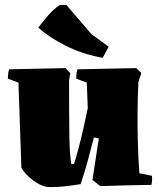

<svg xmlns="http://www.w3.org/2000/svg" viewBox="-20 -752 648 781"><path d="M182 9Q161 9 138 -3.5Q115 -16 96 -34Q77 -52 67 -69Q64 -156 61 -242.5Q58 -329 55 -416L12 -432Q12 -442 13 -451Q14 -460 17 -470L246 -475L266 -454L261 -426Q261 -290 262 -207Q263 -124 270 -85H281Q289 -109 299 -147Q309 -185 319 -228.5Q329 -272 337 -312Q336 -338 335 -364Q334 -390 333 -416L290 -432Q290 -442 291 -451Q292 -460 295 -470L534 -475L555 -455L543 -419Q540 -360 539.5 -293.5Q539 -227 541 -163Q543 -99 547 -47L598 -37Q599 -28 598.5 -18.5Q598 -9 596 0Q544 1 492 2Q440 3 388 5L356 -20L382 -189L362 -193Q348 -138 336 -94.5Q324 -51 308 -3Q271 3 243.5 6Q216 9 182 9ZM398 -517 392 -518Q315 -532 247.5 -566Q180 -600 139 -637L136 -640Q156 -666 176 -689.5Q196 -713 223 -732H250L352 -613L422 -562Z"/></svg>

Font: Labrada Black
Style: Regular
Weight: 900
Designer: Mercedes Jáuregui
Foundry: Omnibus-Type Team
Version: Version 1.000; ttfautohint (v1.8.4.7-5d5b)